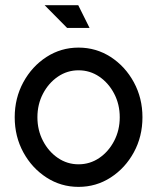

<svg xmlns="http://www.w3.org/2000/svg" viewBox="-20 -713 605 739"><path d="M282.2 -442.4Q238.8 -442.4 202.9 -418Q167 -393.6 145.5 -352.5Q124 -311.5 124 -261.7Q124 -211.9 145.5 -170.7Q167 -129.4 202.9 -105Q238.8 -80.6 282.2 -80.6Q326.2 -80.6 362.1 -105Q397.9 -129.4 419.4 -170.7Q440.9 -211.9 440.9 -261.7Q440.9 -311.5 419.4 -352.5Q397.9 -393.6 362.1 -418Q326.2 -442.4 282.2 -442.4ZM282.2 6.3Q214.8 6.3 158.9 -29.8Q103 -65.9 69.8 -126.7Q36.6 -187.5 36.6 -261.7Q36.6 -335.4 69.8 -396.5Q103 -457.5 158.9 -493.7Q214.8 -529.8 282.2 -529.8Q350.1 -529.8 406 -493.7Q461.9 -457.5 495.1 -396.5Q528.3 -335.4 528.3 -261.7Q528.3 -187.5 495.1 -126.7Q461.9 -65.9 406 -29.8Q350.1 6.3 282.2 6.3ZM324.7 -605.5H238.3L151.9 -692.9H281.2Z"/></svg>

Font: Qaz
Style: Regular
Weight: 400
Designer: GGBotNet
Foundry: f0n7
Version: 0.70